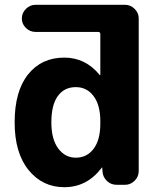

<svg xmlns="http://www.w3.org/2000/svg" viewBox="-20 -770 669 800"><path d="M296 -407Q248 -407 221 -370Q194 -333 194 -260Q194 -190 222.5 -151.5Q251 -113 296 -113Q342 -113 370 -150Q398 -187 398 -255V-265Q398 -332 370 -369.5Q342 -407 296 -407ZM248 10Q157 10 99 -61.5Q41 -133 41 -260Q41 -390 97 -460Q153 -530 248 -530Q336 -530 395 -458Q395 -457 397 -457Q398 -457 398 -458V-628Q398 -637 389 -637H128Q105 -637 88 -653.5Q71 -670 71 -693Q71 -716 88 -733Q105 -750 128 -750H501Q524 -750 541 -733Q558 -716 558 -693V-57Q558 -34 541 -17Q524 0 501 0H466Q442 0 425 -16.5Q408 -33 407 -57L406 -71Q406 -72 405 -72Q403 -72 403 -70Q342 10 248 10Z"/></svg>

Font: Rounded Mplus 1c ExtraBold
Style: Regular
Weight: 800
Version: Version 1.059.20150529